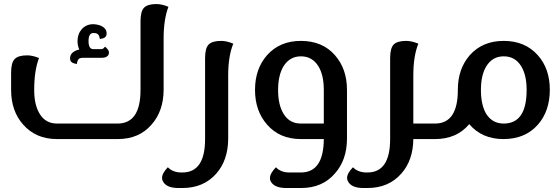

<svg xmlns="http://www.w3.org/2000/svg" viewBox="-20 -691 2754 954"><path d="M756.8 -670.9Q784.2 -670.9 816.9 -657.2Q793 -595.2 793 -500V-243.2Q792 -138.2 732.9 -71.8Q670.9 0 564.9 0H263.2Q158.2 0 95.2 -71.8Q35.2 -139.2 35.2 -244.1V-330.1Q35.2 -379.9 53.2 -397.9Q70.8 -416 115.2 -416Q141.1 -416 173.8 -402.8Q149.9 -339.8 149.9 -245.1V-244.1Q149.9 -169.9 176.8 -126Q206.1 -77.1 263.2 -77.1H564Q678.2 -77.1 678.2 -244.1V-585Q678.2 -634.8 695.8 -652.8Q713.9 -670.9 756.8 -670.9ZM520 -438Q521.5 -433.6 521.5 -429.2Q521.5 -425.3 520 -420.9Q512.2 -403.8 486.8 -403.8H390.1Q378.9 -402.8 375 -400.9Q366.2 -395 363.8 -382.8L361.8 -373L352.1 -375Q328.1 -379.9 328.1 -400.9Q328.1 -423.8 351.1 -437Q362.8 -442.9 374 -444.8Q365.2 -463.9 365.2 -486.8Q365.2 -522 386.2 -545.9Q408.2 -570.8 443.8 -570.8Q467.8 -569.8 485.8 -561Q509.8 -547.9 509.8 -524.9Q509.8 -514.2 503.9 -507.8Q498 -501 484.9 -499L476.1 -497.1L474.1 -506.8Q471.2 -519 461.9 -523.9Q457 -526.9 445.8 -526.9H443.8Q419.9 -526.9 419.9 -486.8Q419.9 -446.8 443.8 -446.8H481.9Q491.2 -446.8 495.1 -452.1L502 -459L509.8 -452.1Q517.1 -443.8 520 -438Z M1079.1 -487.8Q1106 -487.8 1139.2 -474.1Q1113.8 -412.1 1113.8 -316.9V0Q1112.8 105 1055.2 170.9Q992.2 243.2 886.2 243.2H866.2Q804.2 243.2 788.1 207Q785.2 200.2 785.2 192.9Q785.2 169.9 814 140.1Q838.9 166 881.8 166H886.2Q999 166 999 0V-401.9Q999 -452.1 1017.1 -470.2Q1035.2 -487.8 1079.1 -487.8Z M1588.9 -244.1Q1588.9 -317.9 1562 -361.8Q1531.7 -411.1 1475.1 -411.1Q1419.9 -411.1 1388.7 -361.8Q1361.8 -316.9 1361.8 -244.1Q1361.8 -169.9 1388.7 -126Q1418 -77.1 1475.1 -77.1H1588.9ZM1475.1 -487.8Q1582 -487.8 1644 -417Q1704.1 -349.1 1704.1 -244.1V0Q1703.1 105 1644 170.9Q1582 243.2 1476.1 243.2H1402.8Q1339.8 243.2 1323.7 207Q1321.3 200.7 1321.3 194.3Q1321.3 170.4 1351.1 140.1Q1375 166 1418.5 166H1475.1Q1587.9 166 1588.9 0H1475.1Q1369.1 0 1307.1 -71.8Q1247.1 -140.1 1247.1 -244.1Q1247.1 -349.1 1307.1 -417Q1370.1 -487.8 1475.1 -487.8Z M2143.6 0H2033.7Q2032.7 105 1974.6 170.9Q1911.6 243.2 1805.7 243.2H1785.6Q1723.6 243.2 1707.5 207Q1704.6 200.7 1704.6 193.4Q1704.6 169.9 1733.9 140.1Q1758.8 166 1801.8 166H1805.7Q1918.5 166 1918.5 0V-401.9Q1918.5 -452.1 1936.5 -470.2Q1954.6 -487.8 1998.5 -487.8Q2024.9 -487.8 2058.6 -474.1Q2033.7 -412.1 2033.7 -316.9V-77.1H2143.6Z M2482.9 -77.1Q2596.7 -77.1 2596.7 -244.1Q2596.7 -317.9 2569.8 -361.8Q2539.6 -411.1 2482.9 -411.1Q2426.8 -411.1 2396.5 -361.8Q2369.6 -317.9 2369.6 -244.1Q2369.6 -169.9 2395.5 -126Q2425.8 -77.1 2482.9 -77.1ZM2482.9 -487.8Q2588.9 -487.8 2651.9 -417Q2711.9 -350.1 2711.9 -245.1Q2711.9 -139.2 2652.8 -71.8Q2589.8 0 2481.4 0Q2374.5 0 2311.5 -74.2Q2249.5 0 2141.6 0H2136.7V-77.1H2141.6Q2254.9 -77.1 2254.9 -244.1V-245.1Q2254.9 -349.1 2314.5 -417Q2377.4 -487.8 2482.9 -487.8Z"/></svg>

Font: Sukar
Style: Bold
Weight: 700
Designer: Dario Muhafara - Ghiath Alsory
Foundry: Dario Muhafara - Ghiath Alsory
Version: Version 1.00 March 27, 2016, initial release